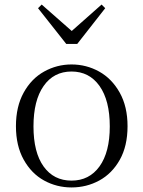

<svg xmlns="http://www.w3.org/2000/svg" viewBox="-20 -809 630 843"><path d="M50 -255Q50 -341 84 -402.5Q118 -464 174 -495Q230 -526 294 -526Q359 -526 415 -495Q471 -464 505.5 -402.5Q540 -341 540 -255Q540 -168 506 -107.5Q472 -47 416 -16.5Q360 14 294 14Q229 14 173.5 -16.5Q118 -47 84 -108Q50 -169 50 -255ZM462 -254Q462 -368 417 -431.5Q372 -495 294 -495Q216 -495 171.5 -431.5Q127 -368 127 -254Q127 -140 171.5 -78Q216 -16 294 -16Q372 -16 417 -78.5Q462 -141 462 -254ZM426 -789 442 -773 319 -616H271L147 -773L163 -789L295 -673Z"/></svg>

Font: GL-CurulMinamoto Light
Style: Regular
Weight: 300
Designer: Eunice (kana); Ryoko NISHIZUKA 西塚涼子 (ideographs); Frank Grießhammer (Latin, Greek & Cyrillic); Wenlong ZHANG
Foundry: Gutenberg Labo; Adobe
Version: Version 1.002